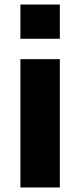

<svg xmlns="http://www.w3.org/2000/svg" viewBox="-20 -827 354 847"><path d="M70 -807H244V-656H70ZM70 -566H244V0H70Z"/></svg>

Font: Biryani Heavy
Style: Regular
Weight: 900
Designer: Dan Reynolds and Mathieu Réguer
Foundry: Dan Reynolds and Mathieu Réguer
Version: Version 1.003; ttfautohint (v1.1) -l 5 -r 5 -G 72 -x 0 -D la